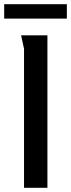

<svg xmlns="http://www.w3.org/2000/svg" viewBox="-37 -899 340 919"><path d="M64 -730H190V0H78V-666Q78 -667 74.5 -681.5Q71 -696 68 -711.5Q65 -727 64 -730ZM-17 -879H283V-810H-17Z"/></svg>

Font: Rosario Light SemiBold
Style: Regular
Weight: 600
Version: Version 1.101; ttfautohint (v1.8.1.43-b0c9)